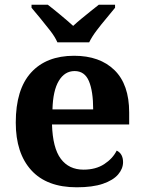

<svg xmlns="http://www.w3.org/2000/svg" viewBox="-20 -786 611 816"><path d="M306 10Q179 10 113 -62.5Q47 -135 47 -265Q47 -406 112 -477.5Q177 -549 295 -549Q404 -549 466.5 -488Q529 -427 529 -308V-257H201Q204 -157 238.5 -111Q273 -65 335 -65Q387 -65 423 -88.5Q459 -112 476 -146Q490 -139 496.5 -126.5Q503 -114 503 -97Q503 -69 482 -44.5Q461 -20 417.5 -5Q374 10 306 10ZM376 -321Q376 -398 358 -441Q340 -484 297 -484Q255 -484 230 -442.5Q205 -401 203 -321ZM224 -606Q214 -629 193.5 -655.5Q173 -682 151.5 -708Q130 -734 114 -753V-766H183Q204 -750 236.5 -723Q269 -696 291 -676Q306 -690 326 -706.5Q346 -723 366 -739Q386 -755 400 -766H469V-753Q454 -734 432 -708Q410 -682 390 -655.5Q370 -629 359 -606Z"/></svg>

Font: Noto Serif Vithkuqi
Style: Bold
Weight: 700
Version: Version 1.005